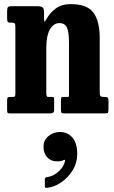

<svg xmlns="http://www.w3.org/2000/svg" viewBox="-20 -550 554 931"><path d="M38 -440H31.5Q19.5 -440 17 -444.5Q14.5 -449 14.5 -465V-495Q14.5 -511 18.5 -515.5Q22.5 -520 37 -520H164Q177 -520 185.2 -515Q193.5 -510 193.5 -493V-472Q193.5 -450 195 -445.8Q196.5 -441.5 205 -457Q220 -485.5 249 -507.8Q278 -530 322.5 -530Q403 -530 433.2 -488.5Q463.5 -447 463.5 -366.5V-102.5Q463.5 -87.5 467.5 -83.8Q471.5 -80 483.5 -80H489.5Q499.5 -80 502.8 -76.2Q506 -72.5 506 -62V-23.5Q506 -6 503.2 -3Q500.5 0 483.5 0H294Q281.5 0 278.5 -3.5Q275.5 -7 275.5 -20V-58.5Q275.5 -67.5 276.5 -73.8Q277.5 -80 285 -80H308Q314 -80 314.2 -83.5Q314.5 -87 314.5 -100.5V-345.5Q314.5 -393.5 304.8 -415.8Q295 -438 268 -438Q239.5 -438 222 -407.2Q204.5 -376.5 204.5 -318V-98.5Q204.5 -80 212 -80H232Q239.5 -80 241 -76.8Q242.5 -73.5 242.5 -60.5V-17Q242.5 -6 237 -3Q231.5 0 221.5 0H30.5Q18.5 0 16.5 -3.2Q14.5 -6.5 14.5 -19V-62Q14.5 -74 17.2 -77Q20 -80 32.5 -80H39.5Q48.5 -80 51.5 -82Q54.5 -84 54.5 -98.5V-419Q54.5 -433 51.2 -436.5Q48 -440 38 -440ZM191 161.5Q191 130 214.8 110Q238.5 90 270.5 90Q307 90 330.8 116.5Q354.5 143 354.5 197.5Q354.5 239 332.8 274.8Q311 310.5 277.5 333.8Q244 357 209.5 360.5Q202.5 361.5 200 360Q197.5 358.5 197.5 351V318.5Q197.5 310.5 207.5 309Q239 305 265 280.8Q291 256.5 295.5 229Q296 222.5 288 226.5Q277 232.5 257.5 232.5Q227 232.5 209 213Q191 193.5 191 161.5Z"/></svg>

Font: Besley* Condensed
Style: Bold
Weight: 700
Width: 3
Designer: Owen Earl
Foundry: indestructible type*
Version: Version 3.000; ttfautohint (v1.8.3)